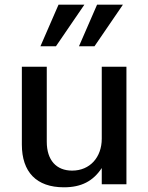

<svg xmlns="http://www.w3.org/2000/svg" viewBox="-20 -784 631 817"><path d="M518 -500H413V-194C413 -114 362 -58 287 -58C220 -58 179 -102 179 -181V-500H73V-169C73 -52 135 13 252 13C326 13 376 -13 413 -69V0H518ZM339 -764H229L152 -587H218ZM503 -764H393L316 -587H382Z"/></svg>

Font: Perun Medium
Style: Regular
Weight: 500
Foundry: Copyright (c) Stefan Peev, Context Ltd, 2016
Version: Version 1.089